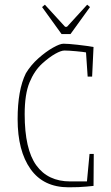

<svg xmlns="http://www.w3.org/2000/svg" viewBox="-20 -787 471 817"><path d="M55 -280Q55 -404 90 -475Q111 -510 143 -538.5Q175 -567 205 -584Q235 -601 250 -601Q270 -601 310 -596.5Q350 -592 378 -587L372 -461H353L346 -564Q336 -566 304 -569Q272 -572 254 -572Q240 -572 215 -558Q190 -544 160 -517Q126 -486 105.5 -436Q85 -386 85 -301Q85 -152 134.5 -83.5Q184 -15 279 -15H350L361 -132H379L378 4Q377 4 347.5 7Q318 10 272 10Q165 10 110 -67.5Q55 -145 55 -280ZM159 -757 171 -767 257 -673H265L351 -767L363 -757L280 -642H242Z"/></svg>

Font: Grenze Thin
Style: Regular
Weight: 250
Designer: Renata Polastri
Foundry: Omnibus-Type
Version: Version 1.002; ttfautohint (v1.8)